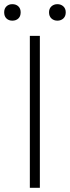

<svg xmlns="http://www.w3.org/2000/svg" viewBox="-35 -900 335 920"><path d="M108 0V-728H156V0ZM24 -801Q7 -801 -4 -811.5Q-15 -822 -15 -841Q-15 -859 -4 -869.5Q7 -880 24 -880Q42 -880 53 -869.5Q64 -859 64 -841Q64 -822 53 -811.5Q42 -801 24 -801ZM240 -801Q223 -801 211.5 -811.5Q200 -822 200 -841Q200 -859 211.5 -869.5Q223 -880 240 -880Q257 -880 268.5 -869.5Q280 -859 280 -841Q280 -822 268.5 -811.5Q257 -801 240 -801Z"/></svg>

Font: Noto Sans SC Thin ExtraLight
Style: Regular
Weight: 250
Version: Version 2.004-H2;hotconv 1.0.118;makeotfexe 2.5.65603